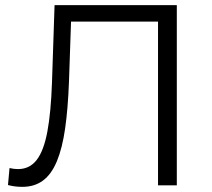

<svg xmlns="http://www.w3.org/2000/svg" viewBox="-20 -720 825 746"><path d="M67 6Q53 6 40 4.5Q27 3 11 -1L17 -67Q34 -63 50 -63Q95 -63 122.5 -98.5Q150 -134 164 -208.5Q178 -283 182 -400L192 -700H667V0H594V-636H256L248 -402Q244 -297 233 -220.5Q222 -144 201 -93.5Q180 -43 147 -18.5Q114 6 67 6Z"/></svg>

Font: Modern
Style: Small
Weight: 400
Designer: Julieta Ulanovsky
Foundry: Julieta Ulanovsky
Version: Version 8.000